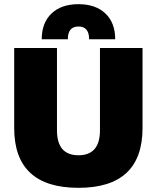

<svg xmlns="http://www.w3.org/2000/svg" viewBox="-20 -890 751 920"><path d="M532 -702H407Q407 -763 356 -763Q305 -763 305 -702H180Q180 -781 227 -825.5Q274 -870 356 -870Q438 -870 485 -825.5Q532 -781 532 -702ZM663 -660V-277Q663 10 356 10Q48 10 48 -277V-660H253V-266Q253 -146 356 -146Q459 -146 459 -266V-660Z"/></svg>

Font: Elaine Sans ExtraBold
Style: Regular
Weight: 800
Designer: Wei Huang
Foundry: Wei Huang
Version: Version 2.001;December 24, 2019;FontCreator 12.0.0.2547 64-b